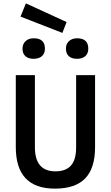

<svg xmlns="http://www.w3.org/2000/svg" viewBox="-20 -1098 654 1133"><path d="M373 -967.8 348.1 -903.8 101.1 -1000 132.8 -1078.1ZM112.8 -811Q112.8 -838.4 130.9 -855.2Q148.9 -872.1 179.2 -872.1Q245.1 -872.1 245.1 -811Q245.1 -782.2 227.3 -766.6Q209.5 -751 178.2 -751Q147 -751 129.9 -766.6Q112.8 -782.2 112.8 -811ZM434.1 -751Q403.3 -751 386.2 -766.4Q369.1 -781.7 369.1 -811Q369.1 -838.4 387 -855.2Q404.8 -872.1 435.1 -872.1Q501 -872.1 501 -811Q501 -782.2 483.2 -766.6Q465.3 -751 434.1 -751ZM429.2 -229V-654.8H541V-230Q541 -105 482.4 -44.9Q423.8 15.1 304.2 15.1Q73.2 15.1 73.2 -230V-654.8H186V-229Q186 -86.9 307.1 -86.9Q368.2 -86.9 398.7 -121.1Q429.2 -155.3 429.2 -229Z"/></svg>

Font: IntelOne Mono Medium
Style: Regular
Weight: 500
Designer: Fred Shallcrass
Foundry: Frere-Jones Type LLC
Version: Version 1.200;hotconv 1.1.0;makeotfexe 2.6.0;FJTRelease1.2